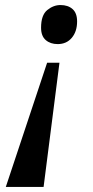

<svg xmlns="http://www.w3.org/2000/svg" viewBox="-20 -563 370 762"><path d="M209 -388Q180 -388 161.5 -404Q143 -420 143 -453Q143 -503 167.5 -523Q192 -543 220 -543Q250 -543 268 -527Q286 -511 286 -478Q286 -438 265 -413Q244 -388 209 -388ZM3 179 167 -314H216L153 179Z"/></svg>

Font: Noto Serif ExtraCondensed
Style: Bold Italic
Weight: 700
Width: 2
Italic angle: -12°
Designer: Monotype Design Team
Foundry: Monotype Imaging Inc.
Version: Version 2.013; ttfautohint (v1.8.4.7-5d5b)